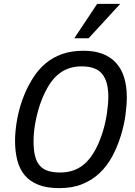

<svg xmlns="http://www.w3.org/2000/svg" viewBox="-20 -950 693 984"><path d="M284.2 14.2Q219.7 14.2 176.3 -3.2Q132.8 -20.5 106.4 -52.2Q80.1 -84 68.6 -128.9Q57.1 -173.8 57.1 -229Q57.1 -254.9 60.1 -283.9Q63 -313 68.8 -343.8Q74.7 -374.5 84 -406Q93.3 -437.5 106 -467.8Q125.5 -513.7 151.6 -554.2Q177.7 -594.7 213.6 -625Q249.5 -655.3 297.4 -672.6Q345.2 -689.9 408.2 -689.9Q516.6 -689.9 573.2 -629.4Q629.9 -568.8 629.9 -451.2Q629.9 -412.6 623 -360.8Q616.2 -309.1 599.1 -253.9Q581.5 -197.3 555.2 -148.4Q528.8 -99.6 491 -63.5Q453.1 -27.3 402.1 -6.6Q351.1 14.2 284.2 14.2ZM151.9 -227.1Q151.9 -182.1 159.4 -151.4Q167 -120.6 183.6 -101.6Q200.2 -82.5 226.3 -74.2Q252.4 -65.9 289.1 -65.9Q368.7 -65.9 421.1 -117.4Q473.6 -168.9 506.8 -274.9Q514.2 -298.8 519.5 -323.5Q524.9 -348.1 528.3 -371.6Q531.7 -395 533.4 -416Q535.2 -437 535.2 -454.1Q535.2 -532.7 503.4 -571.3Q471.7 -609.9 398.9 -609.9Q359.4 -609.9 328.6 -598.1Q297.9 -586.4 273.4 -564.7Q249 -543 230 -511.7Q210.9 -480.5 194.8 -440.9Q183.6 -413.1 175.5 -383.8Q167.5 -354.5 162.1 -326.7Q156.7 -298.8 154.3 -273.2Q151.9 -247.6 151.9 -227.1ZM434.1 -753.9H360.8L478 -930.2H596.2Z"/></svg>

Font: Clear Sans
Style: Italic
Weight: 400
Italic angle: -12°
Foundry: Intel Corporation
Version: Version 1.00